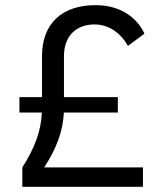

<svg xmlns="http://www.w3.org/2000/svg" viewBox="-20 -723 626 743"><path d="M66.4 0H533.2V-75.2H150.9C198.7 -148.4 223.6 -214.8 227.1 -287.6H436V-347.2H227.5V-505.4C227.5 -585 275.9 -628.4 346.2 -628.4C398.4 -628.4 445.3 -598.1 475.1 -545.4L539.1 -592.8C506.3 -662.6 437.5 -703.1 350.1 -703.1C219.7 -703.1 142.6 -631.8 142.6 -505.9V-347.2H55.2V-287.6H142.1C138.7 -214.8 113.8 -149.4 66.4 -75.2Z"/></svg>

Font: Cascadia Code SemiLight
Style: Regular
Weight: 350
Monospace: yes
Designer: Aaron Bell
Foundry: Saja Typeworks
Version: Version 2404.023